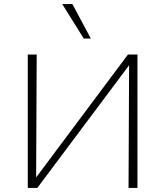

<svg xmlns="http://www.w3.org/2000/svg" viewBox="-20 -927 815 947"><path d="M136 0V-22L611 -658H639V-635L164 0ZM117 0V-658H161L158 0ZM614 0 617 -658H658V0ZM393 -737 287 -907H337L428 -737Z"/></svg>

Font: Ysabeau SC ExtraLight
Style: Regular
Weight: 250
Designer: Christian Thalmann (Catharsis Fonts)
Version: Version 2.001;gftools[0.9.30]; featfreeze: smcp